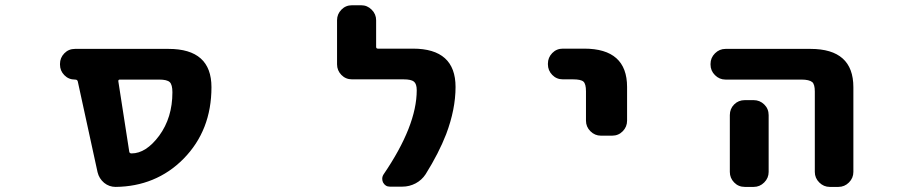

<svg xmlns="http://www.w3.org/2000/svg" viewBox="-20 -737 3540 739"><path d="M425.8 -17.6Q424.8 -17.6 424.8 -17.6Q400.4 -17.6 380.9 -33.2Q361.3 -49.8 355.5 -74.2L279.3 -423.8Q277.3 -430.7 269.5 -430.7H268.6Q244.1 -430.7 227.5 -447.8Q210.9 -464.8 210.9 -488.3V-491.2Q210.9 -514.6 227.5 -531.7Q244.1 -548.8 268.6 -548.8H628.9Q793.9 -548.8 793.9 -401.4Q793.9 -318.4 767.1 -249.5Q740.2 -180.7 687 -126.5Q633.8 -72.3 566.4 -44.9Q502 -18.6 425.8 -17.6ZM592.8 -214.8Q643.6 -284.2 643.6 -381.8Q643.6 -411.1 633.3 -420.9Q623 -430.7 592.8 -430.7H441.4Q434.6 -430.7 435.5 -423.8L477.5 -153.3Q478.5 -146.5 486.3 -146.5Q542 -146.5 592.8 -214.8Z M1480.5 -18.6Q1462.9 -18.6 1454.1 -35.2Q1451.2 -42 1451.2 -48.8Q1451.2 -57.6 1456.1 -65.4Q1584 -252.9 1584 -389.6Q1584 -414.1 1573.2 -422.9Q1562.5 -431.6 1533.2 -431.6H1335Q1310.5 -431.6 1293.9 -448.7Q1277.3 -465.8 1277.3 -489.3V-659.2Q1277.3 -682.6 1293.9 -699.7Q1310.5 -716.8 1335 -716.8H1370.1Q1393.6 -716.8 1410.6 -699.7Q1427.7 -682.6 1427.7 -659.2V-556.6Q1427.7 -549.8 1434.6 -549.8H1569.3Q1733.4 -549.8 1733.4 -402.3Q1733.4 -316.4 1697.3 -220.7Q1668.9 -147.5 1618.2 -66.4Q1603.5 -43.9 1579.6 -31.2Q1555.7 -18.6 1528.3 -18.6Z M2293 -214.8Q2269.5 -214.8 2252.4 -231.9Q2235.4 -249 2235.4 -272.5V-385.7Q2235.4 -414.1 2225.6 -422.9Q2215.8 -431.6 2185.5 -431.6H2146.5Q2122.1 -431.6 2105.5 -448.7Q2088.9 -465.8 2088.9 -489.3V-492.2Q2088.9 -515.6 2105.5 -532.7Q2122.1 -549.8 2146.5 -549.8H2228.5Q2393.6 -549.8 2393.6 -402.3V-272.5Q2393.6 -249 2377 -231.9Q2360.4 -214.8 2335.9 -214.8Z M3173.8 -17.6Q3150.4 -17.6 3133.3 -34.7Q3116.2 -51.8 3116.2 -75.2V-384.8Q3116.2 -412.1 3106.4 -420.9Q3094.7 -430.7 3064.5 -430.7H2772.5Q2749 -430.7 2731.9 -447.8Q2714.8 -464.8 2714.8 -488.3V-491.2Q2714.8 -514.6 2731.9 -531.7Q2749 -548.8 2772.5 -548.8H3099.6Q3264.6 -548.8 3264.6 -401.4V-75.2Q3264.6 -51.8 3247.6 -34.7Q3230.5 -17.6 3207 -17.6ZM2846.7 -17.6Q2822.3 -17.6 2805.7 -34.7Q2789.1 -51.8 2789.1 -75.2V-293.9Q2789.1 -318.4 2805.7 -335Q2822.3 -351.6 2846.7 -351.6H2880.9Q2904.3 -351.6 2921.4 -335Q2938.5 -318.4 2938.5 -293.9V-75.2Q2938.5 -51.8 2921.4 -34.7Q2904.3 -17.6 2880.9 -17.6Z"/></svg>

Font: Rounded Mgen+ 2m bold
Style: Bold
Weight: 700
Designer: [Source Han Sans]
Ryoko NISHIZUKA  (kana & ideographs); Paul D. Hunt (Latin, Greek & Cyrillic); Wenlong ZHANG  (bopomofo
Version: Version 1.059.20150602